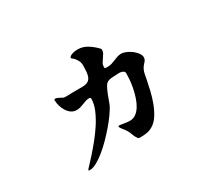

<svg xmlns="http://www.w3.org/2000/svg" viewBox="-120 -829 1240 1108"><g transform="rotate(-30 500.0 -274.5)"><path d="M607 -523Q607 -509 600.5 -498Q594 -487 586.5 -476.5Q579 -466 572.5 -455Q566 -444 566 -430Q566 -420 573.5 -420Q581 -420 587 -420Q601 -420 614 -424Q627 -428 639.5 -433.5Q652 -439 664.5 -443Q677 -447 690 -447Q704 -447 722 -439.5Q740 -432 756 -420Q772 -408 783 -393Q794 -378 794 -363Q794 -348 780.5 -334.5Q767 -321 760 -307Q753 -293 750 -277Q747 -261 744 -245Q738 -215 729.5 -178Q721 -141 707.5 -104.5Q694 -68 674.5 -37Q655 -6 627 10Q608 21 587 24Q566 27 545 27Q539 27 536.5 26.5Q534 26 530 21Q519 7 513.5 -10Q508 -27 499 -42Q493 -53 481 -66.5Q469 -80 467 -91L471 -94Q489 -93 506.5 -89.5Q524 -86 542 -86Q565 -86 583 -99.5Q601 -113 614 -134.5Q627 -156 636 -183.5Q645 -211 650.5 -238.5Q656 -266 658 -291Q660 -316 660 -333Q660 -344 652.5 -349Q645 -354 635 -355.5Q625 -357 614 -356Q603 -355 596 -355Q584 -355 571 -353.5Q558 -352 547 -347Q536 -342 526.5 -324.5Q517 -307 508.5 -286Q500 -265 493 -244.5Q486 -224 480 -213Q470 -195 451.5 -169Q433 -143 408.5 -114.5Q384 -86 356 -57.5Q328 -29 299.5 -6Q271 17 245 31Q219 45 198 45Q191 45 191 40Q191 38 207.5 21Q224 4 248.5 -23.5Q273 -51 301.5 -86Q330 -121 354.5 -158.5Q379 -196 395.5 -234.5Q412 -273 412 -308Q412 -317 402 -317Q390 -317 378 -313Q366 -309 355 -304.5Q344 -300 332 -296.5Q320 -293 308 -293Q287 -293 271.5 -304Q256 -315 245.5 -332Q235 -349 229.5 -368.5Q224 -388 224 -406Q224 -413 231.5 -412.5Q239 -412 248 -408Q257 -404 265.5 -399Q274 -394 277 -393Q287 -391 307 -392Q327 -393 339 -393Q376 -393 400.5 -393Q425 -393 440 -402Q455 -411 461 -432.5Q467 -454 467 -497Q467 -516 460.5 -529Q454 -542 446.5 -550.5Q439 -559 433 -563.5Q427 -568 427 -570Q427 -577 434 -581.5Q441 -586 450.5 -589Q460 -592 469.5 -593Q479 -594 484 -594Q520 -594 550.5 -574.5Q581 -555 604 -530Z"/></g></svg>

Font: SoukouMincho
Style: Regular
Weight: 400
Designer: Dr. Ken Lunde (project architect, glyph set definition & overall production); Masataka HATTORI  (production & ideograph 
Foundry: Adobe Systems Incorporated
Version: Version 1.00